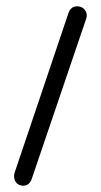

<svg xmlns="http://www.w3.org/2000/svg" viewBox="-20 -470 320 610"><path d="M81 98Q73 120 54 120Q38 120 30 108Q22 96 26 80L198 -430Q206 -450 225 -450Q241 -450 250 -438Q259 -426 254 -411Z"/></svg>

Font: Dongle
Style: Bold
Weight: 700
Designer: Yanghee Ryu
Foundry: Yanghee Ryu
Version: Version 2.000